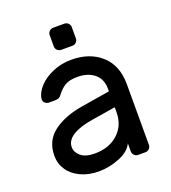

<svg xmlns="http://www.w3.org/2000/svg" viewBox="-131 -799 808 906"><g transform="rotate(-20 273.0 -345.5)"><path d="M296 -590H239Q228 -590 220 -598Q212 -606 212 -617V-674Q212 -685 220 -693Q228 -701 239 -701H296Q307 -701 315 -693Q323 -685 323 -674V-617Q323 -606 315 -598Q307 -590 296 -590ZM384 -329V-342Q384 -391 351.5 -417.5Q319 -444 267 -444Q227 -444 204.5 -430.5Q182 -417 162 -390Q156 -382 149 -379Q142 -376 130 -376H100Q89 -376 80.5 -384Q72 -392 73 -403Q76 -433 102.5 -462.5Q129 -492 173 -511Q217 -530 267 -530Q360 -530 417.5 -478Q475 -426 475 -332V-27Q475 -16 467 -8Q459 0 448 0H411Q400 0 392 -8Q384 -16 384 -27V-68Q368 -32 316 -11Q264 10 212 10Q161 10 121 -8.5Q81 -27 59.5 -59Q38 -91 38 -131Q38 -206 94 -248.5Q150 -291 243 -306ZM384 -249 266 -230Q201 -220 165 -197.5Q129 -175 129 -141Q129 -116 152 -96Q175 -76 222 -76Q294 -76 339 -117Q384 -158 384 -224Z"/></g></svg>

Font: Contemporary
Style: Regular
Weight: 400
Designer: Victor Tran
Foundry: Victor Tran
Version: Version 1.100